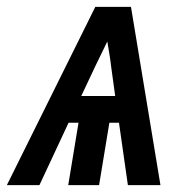

<svg xmlns="http://www.w3.org/2000/svg" viewBox="-50 -540 570 560"><path d="M-30 0 228 -520H332L418 0H323L297 -182H269L239 0H149L179 -182H150L65 0ZM187 -260H286L274 -347Q272 -365 269 -383Q266 -401 263 -419Q254 -401 245.5 -383Q237 -365 228 -347Z"/></svg>

Font: Iosevka SS04 Semibold Oblique
Style: Regular
Weight: 600
Italic angle: -9°
Monospace: yes
Designer: Belleve Invis
Foundry: Belleve Invis
Version: Version 19.0.0; ttfautohint (v1.8.4)